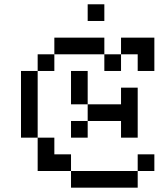

<svg xmlns="http://www.w3.org/2000/svg" viewBox="-20 -866 732 886"><path d="M76.9 -538.5H153.8V-461.5H76.9ZM76.9 -461.5H153.8V-384.6H76.9ZM76.9 -384.6H153.8V-307.7H76.9ZM76.9 -307.7H153.8V-230.8H76.9ZM153.8 -230.8H230.8V-153.8H153.8ZM153.8 -153.8H230.8V-76.9H153.8ZM230.8 -153.8H307.7V-76.9H230.8ZM307.7 -76.9H384.6V0H307.7ZM384.6 -76.9H461.5V0H384.6ZM461.5 -76.9H538.5V0H461.5ZM538.5 -76.9H615.4V0H538.5ZM615.4 -153.8H692.3V-76.9H615.4ZM153.8 -615.4H230.8V-538.5H153.8ZM230.8 -692.3H307.7V-615.4H230.8ZM307.7 -692.3H384.6V-615.4H307.7ZM384.6 -692.3H461.5V-615.4H384.6ZM461.5 -615.4H538.5V-538.5H461.5ZM538.5 -692.3H615.4V-615.4H538.5ZM615.4 -692.3H692.3V-615.4H615.4ZM615.4 -615.4H692.3V-538.5H615.4ZM307.7 -538.5H384.6V-461.5H307.7ZM307.7 -461.5H384.6V-384.6H307.7ZM384.6 -384.6H461.5V-307.7H384.6ZM307.7 -307.7H384.6V-230.8H307.7ZM461.5 -384.6H538.5V-307.7H461.5ZM538.5 -461.5H615.4V-384.6H538.5ZM538.5 -384.6H615.4V-307.7H538.5ZM538.5 -307.7H615.4V-230.8H538.5ZM384.6 -846.2H461.5V-769.2H384.6Z"/></svg>

Font: Jacquarda Bastarda 9
Style: Regular
Weight: 400
Designer: Sarah Cadigan-Fried
Version: Version 1.000; ttfautohint (v1.8.4.7-5d5b)